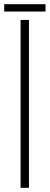

<svg xmlns="http://www.w3.org/2000/svg" viewBox="-28 -895 237 915"><path d="M70 0V-800H110V0ZM-8 -875H189V-840H-8Z"/></svg>

Font: Big Shoulders Stencil Text SC Thin
Style: Regular
Weight: 100
Designer: Patric King
Foundry: XO Type Co
Version: Version 2.001